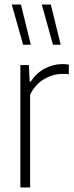

<svg xmlns="http://www.w3.org/2000/svg" viewBox="-20 -828 329 848"><path d="M70 0V-540.5H107.5L111 -467.5H115.5Q141 -506 178.2 -525.5Q215.5 -545 256.5 -545Q265.5 -545 272.5 -544.2Q279.5 -543.5 284 -542.5V-500.5Q276.5 -501.5 270.2 -501.5Q264 -501.5 254.5 -501.5Q214 -501.5 174.5 -478.2Q135 -455 113 -410V0ZM214 -630.5 164.5 -808H204.5L248 -630.5ZM82 -630.5 32 -808H72.5L116 -630.5Z"/></svg>

Font: Encode Sans Condensed ExtraLight
Style: Regular
Weight: 200
Width: 3
Designer: Multiple Designers
Foundry: Impallari Type
Version: Version 3.000; ttfautohint (v1.8.3) -l 8 -r 50 -G 200 -x 14 